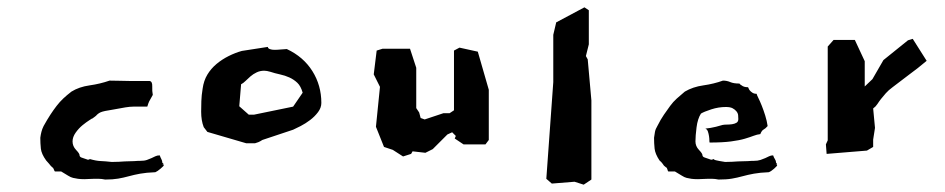

<svg xmlns="http://www.w3.org/2000/svg" viewBox="-20 -492 2580 524"><path d="M427 -44 423 -48Q423 -53 420.5 -57.5Q418 -62 416 -68Q409 -68 404 -65.5Q399 -63 393.5 -60.5Q388 -58 381 -55.5Q374 -53 362 -53H357Q345 -52 336.5 -52Q328 -52 320.5 -51.5Q313 -51 304.5 -50.5Q296 -50 285 -50Q267 -52 254.5 -52.5Q242 -53 225 -58Q224 -57 224 -57Q223 -57 222.5 -56.5Q222 -56 220 -56Q208 -60 202.5 -62Q197 -64 197 -69Q197 -73 187.5 -83Q178 -93 178 -106Q178 -118 186.5 -130Q195 -142 205.5 -150.5Q216 -159 224 -164Q232 -169 230 -168Q232 -168 234 -170Q236 -171 237.5 -172.5Q239 -174 242 -176Q247 -182 254.5 -185.5Q262 -189 289 -193Q310 -197 322.5 -199Q335 -201 344 -201Q353 -201 361 -201Q369 -201 382 -201Q385 -211 387 -215Q389 -219 397 -233Q395 -243 395.5 -256.5Q396 -270 388 -271H333Q321 -271 308.5 -271.5Q296 -272 279 -272Q253 -263 224.5 -259Q196 -255 175 -242Q162 -232 152.5 -223Q143 -214 134.5 -203Q126 -192 117.5 -179Q109 -166 99 -148Q95 -140 93 -132Q91 -124 90 -116Q90 -101 91.5 -86.5Q93 -72 106 -54Q110 -50 114 -45Q118 -40 118 -40L123 -35Q125 -35 127 -29.5Q129 -24 130 -24H147Q159 -17 166 -12.5Q173 -8 179.5 -6.5Q186 -5 193 -4Q200 -3 211 -3Q216 -3 222.5 -3.5Q229 -4 236 -4Q243 -4 250 -4Q257 -4 267 -2Q288 -2 302.5 -4.5Q317 -7 331.5 -11Q346 -15 362.5 -18Q379 -21 404 -22Q409 -24 418 -31.5Q427 -39 427 -41Q427 -44 421 -44Z M533 -250Q530 -232 529.5 -216Q529 -200 529 -187Q529 -163 536 -145L546 -132L652 -101H676Q680 -102 685 -104Q690 -106 696 -110L780 -138Q787 -141 800.5 -148Q814 -155 826.5 -164.5Q839 -174 848 -186Q857 -198 857 -211Q857 -259 832.5 -298Q808 -337 763 -358H761Q757 -358 747 -357Q737 -356 729 -356Q722 -356 716.5 -358Q711 -360 711 -364L640 -353Q622 -348 604 -339Q586 -330 571 -317.5Q556 -305 546 -288.5Q536 -272 533 -250ZM718 -296Q730 -292 744 -289Q758 -286 770 -280.5Q782 -275 791.5 -266Q801 -257 806 -239L780 -201L673 -179H659L633 -202L638 -262Q644 -265 650 -271Q656 -277 663.5 -283.5Q671 -290 680.5 -294.5Q690 -299 701 -299Q708 -299 718 -296Z M1314 -247 1284 -351 1234 -362 1219 -354V-191L1207 -183H1190L1139 -166L1128 -170L1124 -185L1116 -197V-307L1099 -359H1024L1008 -354L1000 -289L1017 -255L1006 -146L1028 -91L1052 -83L1080 -65L1102 -72L1106 -79L1141 -75L1161 -85L1201 -125L1214 -131L1224 -121L1221 -114L1245 -98H1305L1314 -110Z M1584 -330 1579 -339 1587 -371V-464L1575 -472L1498 -431L1490 -397V-268L1471 -4L1486 9L1548 4L1573 12L1594 -2V-180V-218Z M2101 -44 2098 -48Q2098 -53 2095 -57.5Q2092 -62 2090 -68Q2084 -68 2079 -65.5Q2074 -63 2068.5 -60.5Q2063 -58 2055.5 -55.5Q2048 -53 2037 -53H2032Q2020 -52 2011 -52Q2002 -52 1994 -51.5Q1986 -51 1978 -50.5Q1970 -50 1959 -50Q1940 -53 1934.5 -54.5Q1929 -56 1929 -56Q1929 -56 1930 -56Q1931 -56 1927 -58Q1926 -57 1925 -57Q1924 -57 1923.5 -56.5Q1923 -56 1921 -56Q1910 -60 1903.5 -62Q1897 -64 1897 -69Q1897 -73 1887.5 -83Q1878 -93 1878 -106Q1878 -121 1881 -144.5Q1884 -168 1893 -182Q1901 -187 1921 -193.5Q1941 -200 1961 -200Q1973 -200 1979.5 -196.5Q1986 -193 1990 -188Q1994 -183 1994.5 -177.5Q1995 -172 1995 -167Q1995 -160 1990 -157Q1985 -154 1978 -153Q1971 -152 1964 -152Q1957 -152 1952 -151Q1932 -145 1919.5 -143Q1907 -141 1905 -141Q1910 -139 1912 -133Q1914 -127 1915 -120.5Q1916 -114 1916 -108.5Q1916 -103 1917 -103Q1952 -103 1975 -106Q1998 -109 2013 -113.5Q2028 -118 2037 -121.5Q2046 -125 2055 -126Q2059 -136 2064 -138.5Q2069 -141 2075 -148Q2073 -162 2068.5 -176.5Q2064 -191 2059 -203.5Q2054 -216 2049.5 -225Q2045 -234 2045 -236Q2038 -236 2033.5 -239Q2029 -242 2026.5 -245Q2024 -248 2023 -251Q2022 -254 2021 -254Q2010 -254 2004 -259Q2000 -261 1998 -264Q1982 -264 1973 -268Q1964 -272 1953 -272Q1928 -263 1899.5 -259Q1871 -255 1849 -242Q1837 -232 1827 -223Q1817 -214 1809 -203Q1801 -192 1792 -179Q1783 -166 1774 -148Q1769 -140 1767.5 -132Q1766 -124 1765 -116Q1765 -101 1766.5 -86.5Q1768 -72 1780 -54Q1785 -50 1788.5 -45Q1792 -40 1792 -40L1798 -35Q1800 -35 1801.5 -29.5Q1803 -24 1804 -24H1822Q1834 -17 1841 -12.5Q1848 -8 1854 -6.5Q1860 -5 1867 -4Q1874 -3 1885 -3Q1891 -3 1897.5 -3.5Q1904 -4 1911 -4Q1917 -4 1924 -4Q1931 -4 1941 -2Q1963 -2 1977.5 -4.5Q1992 -7 2006.5 -11Q2021 -15 2037.5 -18Q2054 -21 2078 -22Q2084 -24 2092.5 -31.5Q2101 -39 2101 -41Q2101 -44 2096 -44Z M2509 -326 2471 -386 2458 -382 2391 -328 2361 -276 2340 -256V-325L2313 -383H2255L2239 -365V-109L2234 -98L2236 -72L2346 -81L2363 -91V-111L2368 -143L2363 -196Q2370 -201 2374.5 -208Q2379 -215 2384.5 -222Q2390 -229 2397.5 -237.5Q2405 -246 2416 -254L2462 -289Q2473 -297 2484.5 -306Q2496 -315 2509 -326Z"/></svg>

Font: Dokdo
Style: Regular
Weight: 400
Version: Version 2.00